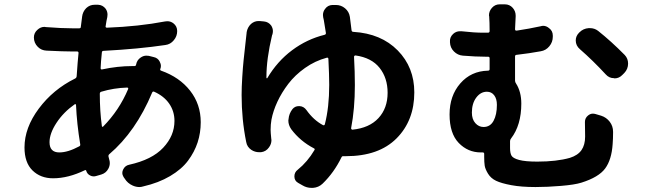

<svg xmlns="http://www.w3.org/2000/svg" viewBox="-20 -826 3040 899"><path d="M454.1 -396.5Q447.3 -394.5 447.3 -386.7Q447.3 -306.6 457 -235.4Q457 -233.4 459.5 -232.4Q461.9 -231.4 462.9 -233.4Q538.1 -309.6 580.1 -409.2Q581.1 -412.1 579.6 -414.1Q578.1 -416 575.2 -416Q512.7 -414.1 454.1 -396.5ZM257.8 -112.3Q297.9 -112.3 350.6 -140.6Q357.4 -143.6 355.5 -151.4Q339.8 -246.1 335.9 -335Q335.9 -336.9 334 -337.9Q332 -338.9 330.1 -337.9Q277.3 -300.8 244.6 -251Q211.9 -201.2 211.9 -160.2Q211.9 -112.3 257.8 -112.3ZM617.2 -523.4Q621.1 -544.9 638.7 -556.6Q651.4 -565.4 665 -565.4Q670.9 -565.4 676.8 -564.5L700.2 -558.6Q718.8 -554.7 727.5 -538.1Q733.4 -527.3 733.4 -516.6Q733.4 -509.8 730.5 -502.9Q728.5 -497.1 734.4 -495.1Q820.3 -464.8 870.1 -401.4Q919.9 -337.9 919.9 -253.9Q919.9 -204.1 905.3 -159.2Q890.6 -114.3 860.4 -73.7Q830.1 -33.2 776.4 -1.5Q722.7 30.3 650.4 46.9Q641.6 49.8 632.8 49.8Q617.2 49.8 601.6 43Q577.1 32.2 563.5 9.8L558.6 2.9Q552.7 -6.8 552.7 -16.6Q552.7 -24.4 556.6 -32.2Q565.4 -50.8 585 -54.7Q691.4 -78.1 744.1 -134.3Q796.9 -190.4 796.9 -259.8Q796.9 -304.7 772.5 -340.3Q748 -376 702.1 -396.5Q695.3 -399.4 692.4 -392.6Q616.2 -210 491.2 -103.5Q486.3 -98.6 488.3 -91.8Q489.3 -85.9 491.2 -80.1Q494.1 -71.3 494.1 -62.5Q494.1 -48.8 487.3 -36.1Q476.6 -15.6 454.1 -8.8L430.7 -2Q416 2.9 401.9 -4.4Q387.7 -11.7 383.8 -26.4Q381.8 -31.2 377.9 -29.3Q299.8 8.8 228.5 8.8Q169.9 8.8 132.3 -27.8Q94.7 -64.5 94.7 -135.7Q94.7 -227.5 161.6 -317.4Q228.5 -407.2 331.1 -458Q337.9 -460.9 338.9 -468.8Q343.8 -540 347.7 -578.1Q347.7 -585 340.8 -585H316.4Q276.4 -585 198.2 -588.9Q173.8 -589.8 157.2 -606.4Q138.7 -625 138.7 -650.4Q138.7 -671.9 155.3 -686.5Q169.9 -700.2 188.5 -700.2Q191.4 -700.2 194.3 -699.2Q268.6 -693.4 320.3 -693.4H350.6Q358.4 -693.4 358.4 -700.2L364.3 -746.1Q364.3 -746.1 364.3 -747.1Q367.2 -771.5 383.8 -788.1Q400.4 -803.7 422.9 -803.7Q423.8 -803.7 424.8 -803.7H439.5Q460.9 -802.7 474.6 -785.2Q483.4 -772.5 483.4 -757.8Q483.4 -752 482.4 -746.1Q478.5 -730.5 474.6 -703.1Q473.6 -700.2 475.6 -698.2Q477.5 -696.3 480.5 -696.3Q629.9 -702.1 752.9 -725.6Q758.8 -726.6 763.7 -726.6Q779.3 -726.6 792 -716.8Q809.6 -703.1 809.6 -680.7Q809.6 -656.2 793.9 -637.7Q778.3 -618.2 753.9 -615.2Q629.9 -596.7 464.8 -587.9Q458 -587.9 457 -581.1Q452.1 -534.2 451.2 -506.8Q451.2 -503.9 453.1 -502Q455.1 -500 458 -501Q531.2 -516.6 598.6 -516.6H609.4Q616.2 -516.6 617.2 -523.4Z M1624 -225.6Q1624 -222.7 1626 -220.7Q1627.9 -218.8 1629.9 -218.8Q1709 -226.6 1752 -272.9Q1794.9 -319.3 1794.9 -391.6Q1794.9 -460.9 1757.3 -508.3Q1719.7 -555.7 1644.5 -566.4Q1641.6 -566.4 1639.6 -564.5Q1637.7 -562.5 1637.7 -559.6Q1641.6 -489.3 1641.6 -427.7Q1641.6 -316.4 1624 -225.6ZM1493.2 -745.1Q1492.2 -751 1492.2 -755.9Q1492.2 -771.5 1502 -784.2Q1514.6 -801.8 1536.1 -802.7H1551.8Q1552.7 -802.7 1552.7 -802.7Q1577.1 -802.7 1595.7 -787.1Q1614.3 -771.5 1618.2 -747.1Q1622.1 -714.8 1626 -684.6Q1627 -676.8 1634.8 -676.8Q1764.6 -668.9 1842.3 -589.8Q1919.9 -510.7 1919.9 -393.6Q1919.9 -261.7 1836.9 -178.2Q1753.9 -94.7 1599.6 -94.7Q1592.8 -94.7 1588.9 -94.7Q1582 -95.7 1579.1 -89.8Q1543.9 -17.6 1490.2 34.2Q1471.7 51.8 1445.3 53.7Q1441.4 53.7 1438.5 53.7Q1416 53.7 1396.5 42L1376 30.3Q1358.4 20.5 1358.4 0Q1358.4 -19.5 1374 -31.2Q1419.9 -68.4 1452.1 -123Q1456.1 -128.9 1449.2 -131.8Q1385.7 -165 1343.8 -220.7Q1330.1 -240.2 1330.1 -261.7Q1330.1 -265.6 1331.1 -268.6Q1333 -293.9 1349.6 -315.4Q1361.3 -329.1 1378.9 -329.1Q1380.9 -329.1 1382.8 -329.1Q1402.3 -328.1 1415 -310.5Q1448.2 -263.7 1492.2 -240.2Q1499 -237.3 1501 -244.1Q1521.5 -323.2 1521.5 -428.7Q1521.5 -473.6 1517.6 -550.8Q1516.6 -557.6 1509.8 -555.7Q1455.1 -541 1408.2 -507.8Q1361.3 -474.6 1330.1 -433.6Q1298.8 -392.6 1278.8 -349.6Q1258.8 -306.6 1251 -265.6Q1247.1 -243.2 1247.1 -217.8Q1247.1 -206.1 1250 -177.7Q1251 -173.8 1251 -169.9Q1251 -151.4 1239.3 -135.7Q1225.6 -116.2 1202.1 -113.3Q1198.2 -113.3 1193.4 -113.3Q1173.8 -113.3 1157.2 -124Q1136.7 -137.7 1132.8 -161.1Q1111.3 -266.6 1111.3 -380.9Q1111.3 -418 1114.3 -464.8Q1117.2 -511.7 1120.6 -543.9Q1124 -576.2 1128.9 -619.6Q1133.8 -663.1 1134.8 -672.9Q1134.8 -673.8 1134.8 -674.8Q1138.7 -698.2 1155.3 -713.9Q1170.9 -727.5 1190.4 -727.5Q1193.4 -727.5 1195.3 -727.5L1215.8 -725.6Q1237.3 -723.6 1250 -706.1Q1257.8 -693.4 1257.8 -680.7Q1257.8 -673.8 1255.9 -666Q1254.9 -663.1 1253.9 -661.1Q1227.5 -549.8 1227.5 -466.8Q1227.5 -463.9 1227.5 -460.9Q1227.5 -460 1229 -459.5Q1230.5 -459 1231.4 -460Q1278.3 -539.1 1347.7 -590.8Q1417 -642.6 1500 -663.1Q1506.8 -665 1505.9 -671.9Q1499 -717.8 1496.1 -732.4Q1495.1 -734.4 1493.2 -745.1Z M2189.5 -298.8Q2189.5 -267.6 2205.6 -249.5Q2221.7 -231.4 2244.1 -231.4Q2275.4 -231.4 2291 -260.3Q2306.6 -289.1 2306.6 -335Q2306.6 -363.3 2293.9 -379.9Q2281.2 -396.5 2259.8 -396.5Q2230.5 -396.5 2210 -369.1Q2189.5 -341.8 2189.5 -298.8ZM2718.8 -254.9Q2718.8 -273.4 2733.4 -285.2Q2744.1 -293.9 2755.9 -293.9Q2761.7 -293.9 2768.6 -292L2794.9 -284.2Q2819.3 -276.4 2835 -255.9Q2850.6 -235.4 2850.6 -209Q2850.6 -207 2850.6 -205.1Q2850.6 -176.8 2848.6 -151.4Q2843.8 -78.1 2813.5 -37.1Q2783.2 3.9 2702.1 29.3Q2670.9 39.1 2606.9 44.4Q2543 49.8 2487.3 49.8Q2420.9 49.8 2374 41Q2327.1 32.2 2302.7 20.5Q2278.3 8.8 2265.1 -12.7Q2252 -34.2 2249.5 -50.3Q2247.1 -66.4 2247.1 -91.8V-105.5Q2247.1 -112.3 2240.2 -112.3Q2236.3 -112.3 2231.4 -112.3Q2170.9 -112.3 2127.9 -156.7Q2085 -201.2 2085 -290Q2085 -377.9 2135.3 -435.5Q2185.5 -493.2 2264.6 -495.1Q2272.5 -495.1 2272.5 -502V-553.7Q2272.5 -560.5 2264.6 -560.5H2252Q2208 -560.5 2147.5 -565.4Q2123 -567.4 2105.5 -585Q2087.9 -602.5 2086.9 -627.9V-629.9Q2085 -651.4 2101.6 -667Q2115.2 -679.7 2133.8 -679.7Q2136.7 -679.7 2140.6 -679.7Q2200.2 -672.9 2243.2 -672.9H2264.6Q2272.5 -672.9 2272.5 -680.7Q2272.5 -722.7 2270.5 -749Q2269.5 -751 2269.5 -753.9Q2269.5 -773.4 2283.2 -789.1Q2297.9 -805.7 2319.3 -805.7H2343.8Q2366.2 -805.7 2380.9 -789.1Q2394.5 -773.4 2394.5 -752.9Q2394.5 -751 2394.5 -749Q2392.6 -722.7 2391.6 -689.5Q2391.6 -681.6 2399.4 -682.6Q2458 -691.4 2511.7 -703.1Q2517.6 -705.1 2523.4 -705.1Q2538.1 -705.1 2550.8 -694.3Q2568.4 -681.6 2568.4 -659.2V-654.3Q2568.4 -628.9 2552.2 -609.4Q2536.1 -589.8 2511.7 -585.9Q2459 -576.2 2399.4 -569.3Q2391.6 -569.3 2391.6 -561.5V-448.2Q2391.6 -441.4 2396.5 -434.6Q2420.9 -396.5 2420.9 -340.8Q2420.9 -240.2 2373 -177.7Q2368.2 -171.9 2368.2 -165V-132.8Q2368.2 -109.4 2375 -97.2Q2381.8 -85 2410.6 -77.1Q2439.5 -69.3 2496.1 -69.3Q2585.9 -69.3 2648.4 -86.9Q2685.5 -98.6 2702.6 -123Q2719.7 -147.5 2719.7 -186.5ZM2695.3 -595.7Q2675.8 -612.3 2675.8 -636.7Q2675.8 -657.2 2691.4 -672.9L2693.4 -674.8Q2710.9 -692.4 2736.3 -694.3Q2739.3 -694.3 2742.2 -694.3Q2763.7 -694.3 2780.3 -681.6Q2841.8 -632.8 2905.3 -568.4Q2920.9 -551.8 2920.9 -528.3Q2920.9 -502.9 2903.3 -484.4L2894.5 -475.6Q2878.9 -459 2857.4 -459Q2856.4 -459 2854.5 -460Q2832 -460 2816.4 -477.5Q2755.9 -543 2695.3 -595.7Z"/></svg>

Font: Gen Jyuu Gothic Bold
Style: Bold
Weight: 700
Designer: [Source Han Sans]
Ryoko NISHIZUKA  (kana & ideographs); Paul D. Hunt (Latin, Greek & Cyrillic); Wenlong ZHANG  (bopomofo
Version: Version 1.002.20150607